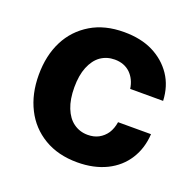

<svg xmlns="http://www.w3.org/2000/svg" viewBox="-104 -662 795 781"><g transform="rotate(20 293.5 -271.5)"><path d="M306.6 10.7Q223.6 10.7 163.1 -25.4Q102.5 -61.5 70.8 -124.5Q38.6 -188 38.6 -270.5Q38.6 -354.5 70.8 -418Q102.5 -480.5 163.6 -517.1Q223.1 -552.7 306.2 -552.7Q378.9 -552.7 431.2 -526.9Q484.4 -500.5 516.1 -453.6Q547.4 -407.2 550.3 -343.8H407.7Q401.9 -384.3 376 -409.7Q349.6 -434.6 308.6 -434.6Q274.4 -434.6 247.6 -416Q221.7 -397.5 206.5 -360.4Q191.9 -324.2 191.9 -272.9Q191.9 -220.7 206.5 -184.1Q221.2 -147 247.1 -128.4Q273.9 -108.9 308.6 -108.9Q335.4 -108.9 355.5 -119.6Q376.5 -130.9 390.1 -150.9Q403.3 -171.4 407.7 -199.7H550.3Q546.9 -138.2 516.6 -90.3Q486.3 -42.5 433.1 -16.1Q378.4 10.7 306.6 10.7Z"/></g></svg>

Font: My Font
Style: Bold
Weight: 500
Designer: Rasmus Andersson
Foundry: rsms
Version: Version 0.001